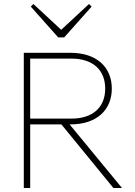

<svg xmlns="http://www.w3.org/2000/svg" viewBox="-20 -940 677 960"><path d="M99 0H131V-318H287L547 0H590L328 -318H332C465 -318 539 -391 539 -497C539 -603 465 -676 332 -676H99ZM131 -347V-647H337C448 -647 506 -587 506 -497C506 -407 448 -347 337 -347ZM134 -907 271 -753H301L438 -907L425 -920L286 -791L147 -920Z"/></svg>

Font: MV Cash Thin
Style: Regular
Weight: 100
Designer: Rodrigo Fuenzalida
Foundry: fragTYPE
Version: Version 1.100;Glyphs 3.1.2 (3151)